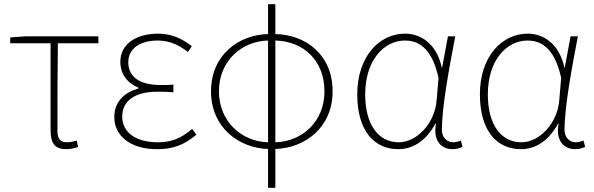

<svg xmlns="http://www.w3.org/2000/svg" viewBox="-20 -701 2845 919"><path d="M29 -522V-494H222V-81C222 -14 242 13 298 13C321 13 343 7 354 2L347 -28C334 -24 317 -20 301 -20C268 -20 255 -37 255 -75C255 -215 255 -353 257 -494H451V-527H101Z M731 13C810 13 860 -7 920 -56L900 -84C844 -37 800 -20 735 -20C631 -20 565 -67 565 -143C565 -217 623 -262 734 -262C759 -262 779 -262 810 -259V-296C783 -294 770 -294 750 -294C638 -294 594 -341 594 -403C594 -474 658 -507 735 -507C790 -507 834 -487 880 -452L898 -480C852 -516 801 -540 737 -540C637 -540 556 -494 556 -405C556 -350 587 -304 642 -282V-277C584 -262 527 -220 527 -141C527 -51 604 13 731 13Z M990 -264C990 -91 1123 8 1263 12V198H1298V12C1439 8 1572 -90 1572 -264C1572 -439 1444 -535 1298 -538V-681H1263V-538C1123 -535 990 -438 990 -264ZM1298 -507C1432 -504 1533 -412 1533 -264C1533 -117 1424 -23 1298 -20ZM1028 -264C1028 -411 1138 -504 1263 -507V-20C1138 -23 1028 -118 1028 -264Z M1886 13C1959 13 2020 -29 2064 -109H2067C2051 -29 2092 13 2145 13C2168 13 2183 7 2194 2L2186 -28C2176 -24 2161 -20 2148 -20C2119 -20 2095 -44 2095 -79C2095 -188 2130 -376 2159 -527H2124L2096 -376H2095C2069 -496 1990 -540 1919 -540C1798 -540 1690 -434 1690 -249C1690 -74 1772 13 1886 13ZM1889 -20C1787 -20 1728 -110 1728 -249C1728 -414 1819 -507 1918 -507C1971 -507 2045 -485 2079 -328L2070 -222C2062 -112 1976 -20 1889 -20Z M2473 13C2546 13 2607 -29 2651 -109H2654C2638 -29 2679 13 2732 13C2755 13 2770 7 2781 2L2773 -28C2763 -24 2748 -20 2735 -20C2706 -20 2682 -44 2682 -79C2682 -188 2717 -376 2746 -527H2711L2683 -376H2682C2656 -496 2577 -540 2506 -540C2385 -540 2277 -434 2277 -249C2277 -74 2359 13 2473 13ZM2476 -20C2374 -20 2315 -110 2315 -249C2315 -414 2406 -507 2505 -507C2558 -507 2632 -485 2666 -328L2657 -222C2649 -112 2563 -20 2476 -20Z"/></svg>

Font: Kinto Sans Thin
Style: Regular
Weight: 100
Designer: Authors: Ryoko NISHIZUKA  (kana & ideographs); Paul D. Hunt (Latin, Greek & Cyrillic); Wenlong ZHANG  (bopomofo); Sandol
Foundry: Adobe Systems Incorporated, ookami Inc.
Version: Version 0.001